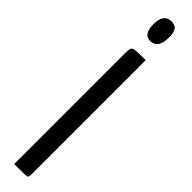

<svg xmlns="http://www.w3.org/2000/svg" viewBox="-319 -849 807 807"><g transform="rotate(45 84.5 -446.0)"><path d="M42 0ZM126 -700V-16Q126 -7 122 -4Q118 -1 98 -0.5Q78 0 44 0V-663Q44 -683 48 -690Q52 -697 66.5 -698.5Q81 -700 126 -700ZM88 -892Q110 -892 119 -879Q128 -866 128 -836Q128 -770 82 -770Q42 -770 42 -830Q42 -892 88 -892Z"/></g></svg>

Font: Yanone Kaffeesatz
Style: Regular
Weight: 400
Designer: Yanone (Cyrillic: Daniel Pouzeot & Huerta Tipografica)
Foundry: Yanone
Version: Version 1.100;PS 001.100;hotconv 1.0.70;makeotf.lib2.5.58329